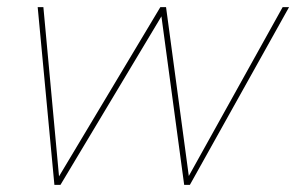

<svg xmlns="http://www.w3.org/2000/svg" viewBox="-20 -520 833 540"><path d="M133 0 86 -500H102L146 -24L431 -500H447L511 -25L775 -500H793L514 0H498L434 -474L150 0Z"/></svg>

Font: Work Sans Thin
Style: Italic
Weight: 250
Italic angle: -13°
Designer: Wei Huang
Foundry: Wei Huang
Version: Version 2.012